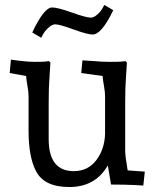

<svg xmlns="http://www.w3.org/2000/svg" viewBox="-20 -743 629 773"><path d="M24 -503Q85 -494 118.5 -494Q152 -494 161 -495L177 -497L183 -491L179 -428Q176 -393 176 -327V-183Q176 -54 277 -54Q334 -54 367.5 -98Q401 -142 403 -204V-357Q403 -372 398.5 -397.5Q394 -423 393 -437L307 -449L312 -500L360 -497Q387 -494 423.5 -494Q460 -494 469 -495L485 -497L491 -491L487 -428Q484 -393 484 -327V-137Q484 -114 494 -57L563 -52L557 4L524 2Q478 0 427 0L414 -77Q364 10 259 10Q158 10 125 -54Q95 -111 95 -217V-357Q95 -372 90.5 -397.5Q86 -423 85 -437L19 -449ZM436 -702Q389 -604 353 -604Q332 -604 276 -624.5Q220 -645 202.5 -645Q185 -645 162 -618Q154 -608 146 -591L110 -612Q119 -634 136 -662Q167 -713 189.5 -713Q212 -713 269.5 -692.5Q327 -672 345 -672Q363 -672 384 -697Q391 -705 400 -723Z"/></svg>

Font: Andada
Style: Regular
Weight: 400
Designer: Carolina Giovagnoli
Foundry: Carolina Giovagnoli
Version: Version 1.002